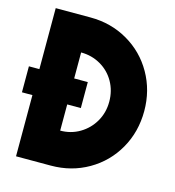

<svg xmlns="http://www.w3.org/2000/svg" viewBox="-106 -796 805 885"><g transform="rotate(15 296.5 -353.5)"><path d="M1 -416H51V-707H217Q315 -707 395.5 -660.5Q476 -614 522 -533Q568 -452 568 -354Q568 -255 522 -174Q476 -93 395.5 -46.5Q315 0 217 0H51V-292H1ZM401 -354Q401 -406 377 -448.5Q353 -491 310.5 -515.5Q268 -540 217 -540V-416H282V-292H217V-167Q268 -167 310 -192Q352 -217 376.5 -259.5Q401 -302 401 -354Z"/></g></svg>

Font: Lineal Heavy
Style: Regular
Weight: 900
Designer: Created by Frank Adebiaye with contributions from Anton Moglia & Ariel Martín Pérez
Created by Frank ADEBIAYE with FontF
Foundry: Velvetyne Type Foundry
Version: Version 2.000